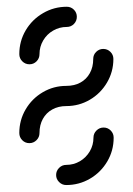

<svg xmlns="http://www.w3.org/2000/svg" viewBox="-20 -539 388 560"><path d="M282.2 -167Q294.4 -167 303 -158.3Q311.5 -149.6 311.5 -137.4Q311.5 -99.6 292.8 -68Q274.1 -36.3 242.4 -17.8Q210.7 0.7 173.3 0.7Q161.1 0.7 152.4 -8Q143.7 -16.7 143.7 -28.5Q143.7 -40.7 152.4 -49.4Q161.1 -58.1 173.3 -58.1Q194.8 -58.1 213 -68.7Q231.1 -79.3 241.9 -97.6Q252.6 -115.9 252.6 -137.4Q252.6 -149.6 261.3 -158.3Q270 -167 282.2 -167ZM281.1 -396.3Q293.3 -396.3 302 -387.8Q310.7 -379.3 310.7 -367Q310.7 -329.6 292 -298Q273.3 -266.3 241.9 -248Q210.4 -229.6 173.3 -229.6Q150.4 -229.6 132.6 -219.8Q114.8 -210 105 -192.2Q95.2 -174.4 95.2 -151.1Q95.2 -138.9 86.5 -130.2Q77.8 -121.5 65.6 -121.5Q53.3 -121.5 44.8 -130.2Q36.3 -138.9 36.3 -151.1Q36.3 -188.5 54.8 -220Q73.3 -251.5 104.8 -270Q136.3 -288.5 173.3 -288.5Q196.7 -288.5 214.4 -298.1Q232.2 -307.8 242 -325.6Q251.9 -343.3 251.9 -367Q251.9 -379.3 260.6 -387.8Q269.3 -396.3 281.1 -396.3ZM65.9 -351.5Q53.7 -351.5 45 -360.2Q36.3 -368.9 36.3 -381.1Q36.3 -418.9 55 -450.6Q73.7 -482.2 105.6 -500.7Q137.4 -519.3 174.8 -519.3Q187 -519.3 195.6 -510.7Q204.1 -502.2 204.1 -490Q204.1 -477.8 195.6 -469.1Q187 -460.4 174.8 -460.4Q153.3 -460.4 135 -449.8Q116.7 -439.3 105.9 -420.9Q95.2 -402.6 95.2 -381.1Q95.2 -368.9 86.7 -360.2Q78.1 -351.5 65.9 -351.5Z"/></svg>

Font: 26F Galaxy Hebrew Medium
Style: Regular
Weight: 500
Designer: C₂₉H₂₅N₃O₅
Version: Version 1.000